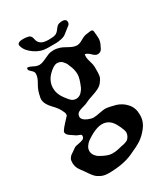

<svg xmlns="http://www.w3.org/2000/svg" viewBox="-218 -727 939 1083"><g transform="rotate(-30 251.5 -185.5)"><path d="M240.2 -520.5H212.9Q168.9 -520.5 130.9 -546.9Q92.8 -573.2 83 -605.5Q81.1 -611.3 81.1 -614.3Q81.1 -633.8 118.2 -633.8Q136.7 -633.8 152.8 -629.4Q168.9 -625 172.9 -602.5Q176.8 -580.1 192.9 -568.8Q209 -557.6 240.7 -557.6Q272.5 -557.6 286.1 -562.5Q299.8 -567.4 313 -586.4Q326.2 -605.5 338.9 -608.4Q351.6 -611.3 359.4 -611.3Q385.7 -611.3 385.7 -589.8Q385.7 -579.1 376.5 -571.3Q367.2 -563.5 356.9 -556.2Q346.7 -548.8 335.4 -539.1Q324.2 -529.3 303.2 -524.9Q282.2 -520.5 267.6 -520.5ZM441.4 -478.5 470.7 -482.4Q484.4 -482.4 485.4 -472.7Q489.3 -443.4 489.3 -424.3Q489.3 -405.3 481 -388.2Q472.7 -371.1 469.7 -365.2Q461.9 -350.6 444.3 -348.6H438.5Q426.8 -348.6 410.2 -365.2Q393.6 -381.8 377 -385.7Q375 -378.9 375 -367.2Q375 -355.5 382.3 -333Q389.6 -310.5 389.6 -294.9V-274.4Q389.6 -237.3 383.8 -225.6Q377.9 -213.9 367.7 -200.7Q357.4 -187.5 338.9 -178.2Q320.3 -168.9 293.9 -160.6Q267.6 -152.3 253.9 -145Q240.2 -137.7 220.2 -132.8Q200.2 -127.9 188.5 -121.1Q176.8 -114.3 173.8 -98.6V-94.7Q173.8 -73.2 207 -59.6Q227.5 -50.8 242.7 -50.8Q257.8 -50.8 283.2 -56.2Q308.6 -61.5 321.8 -61.5Q335 -61.5 355.5 -56.6Q376 -51.8 387.7 -48.8Q424.8 -37.1 450.2 -8.3Q475.6 20.5 475.6 64.5V72.3Q474.6 111.3 448.2 144.5Q421.9 177.7 394.5 195.3Q367.2 212.9 313.5 236.3Q251 263.7 158.2 263.7Q128.9 263.7 108.9 253.4Q88.9 243.2 79.6 232.9Q70.3 222.7 60.5 209L43 183.6Q17.6 151.4 13.7 136.2Q9.8 121.1 9.8 111.3Q9.8 101.6 11.2 94.2Q12.7 86.9 18.6 79.1Q24.4 71.3 29.8 67.4Q35.2 63.5 45.9 56.6Q56.6 49.8 64 43.9Q71.3 38.1 90.8 35.2Q110.4 32.2 122.6 26.9Q134.8 21.5 135.7 7.8V6.8Q135.7 0 130.4 -2.9Q125 -5.9 116.7 -8.3Q108.4 -10.7 103 -15.1Q97.7 -19.5 83.5 -28.3Q69.3 -37.1 62.5 -44.9Q55.7 -52.7 55.7 -64.5Q67.4 -85 86.9 -105Q106.4 -125 116.2 -136.7Q117.2 -139.6 117.2 -147Q117.2 -154.3 105.5 -176.3Q93.8 -198.2 69.3 -222.7Q36.1 -256.8 36.1 -289.1Q36.1 -295.9 42.5 -321.8Q48.8 -347.7 65.9 -376.5Q83 -405.3 83 -426.8V-431.6Q82 -442.4 68.4 -453.6Q54.7 -464.8 54.7 -471.7Q54.7 -478.5 55.7 -481.4H61.5Q72.3 -481.4 90.8 -471.2Q109.4 -460.9 126.5 -460.9Q143.6 -460.9 173.3 -475.6Q203.1 -490.2 215.3 -491.7Q227.5 -493.2 238.8 -493.2Q250 -493.2 268.6 -488.3Q287.1 -483.4 314.5 -467.3Q341.8 -451.2 363.3 -450.2H365.2Q381.8 -450.2 404.3 -463.9Q426.8 -477.5 441.4 -478.5ZM126 -314.5V-305.7Q126 -271.5 150.9 -237.3Q175.8 -203.1 187 -197.3Q198.2 -191.4 209 -191.4H214.8Q232.4 -193.4 245.1 -206.5Q257.8 -219.7 263.7 -232.4Q285.2 -282.2 285.2 -307.1Q285.2 -332 276.9 -354.5Q268.6 -377 264.6 -385.3Q260.7 -393.6 248.5 -406.7Q236.3 -419.9 214.8 -419.9Q193.4 -419.9 161.1 -388.2Q128.9 -356.4 126 -314.5ZM321.3 31.2Q297.9 4.9 262.7 4.9Q218.8 4.9 154.3 50.8Q145.5 57.6 135.7 71.3Q126 85 126 100.6V103.5Q127 120.1 137.7 133.3Q148.4 146.5 160.2 152.3Q204.1 177.7 230.5 177.7Q256.8 177.7 272.9 173.3Q289.1 168.9 299.3 167Q309.6 165 313 164.6Q316.4 164.1 324.2 161.1Q332 158.2 335.9 156.2Q346.7 149.4 353 137.2Q359.4 125 359.4 113.3Q359.4 101.6 347.2 74.2Q335 46.9 321.3 31.2Z"/></g></svg>

Font: Essays1743
Style: Medium
Weight: 500
Designer: Based on the typeface in a 1743 English translation of the essays of Montaigne.  PostScript/TrueType font designed by Jo
Version: Version 002.100